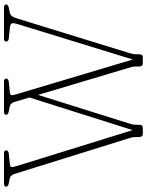

<svg xmlns="http://www.w3.org/2000/svg" viewBox="94 -834 740 968"><g transform="rotate(-90 464.0 -350.0)"><path d="M738.5 -688.5Q738.5 -700 754 -700H910Q925.5 -700 925.5 -688.5Q925.5 -679 908 -675.5L885 -671Q874 -669 867 -660Q860 -651 854 -631L682 -72.5Q678.5 -61.5 676.5 -53.2Q674.5 -45 674.5 -37.5V-21.5Q674.5 0 661 0H628Q612.5 0 612.5 -21.5V-37.5Q612.5 -47.5 610.5 -55Q608.5 -62.5 604.5 -76L469.5 -528L326.5 -72.5Q319 -49.5 319 -37V-20.5Q319 0 305 0H273Q257 0 257 -20.5V-37Q257 -46 255 -55Q253 -64 249.5 -74.5L71 -647Q64.5 -667.5 48 -671L25 -675.5Q7 -679 7 -688.5Q7 -700 22.5 -700H174Q190 -700 190 -688.5Q190 -677 171.5 -675.5L121.5 -670.5Q108.5 -669 106.2 -663.2Q104 -657.5 111 -635L292 -51.5L456.5 -571.5L434 -647Q428 -667.5 410.5 -671L388 -675.5Q369.5 -679 369.5 -688.5Q369.5 -700 385 -700H536Q551.5 -700 551.5 -688.5Q551.5 -677 533.5 -675.5L483.5 -670.5Q470.5 -669 468.5 -663.2Q466.5 -657.5 473.5 -635L648 -50.5L826 -629.5Q833.5 -653 829.8 -660.8Q826 -668.5 806.5 -670.5L756.5 -675.5Q738.5 -676.5 738.5 -688.5Z"/></g></svg>

Font: Fraunces 72pt S100 Thin
Style: Regular
Weight: 100
Version: Version 1.000; ttfautohint (v1.8.3)